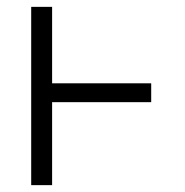

<svg xmlns="http://www.w3.org/2000/svg" viewBox="-20 -540 540 560"><path d="M71 0V-520H132V-297H421V-242H132V0Z"/></svg>

Font: Iosevka Curly Slab Light
Style: Regular
Weight: 300
Monospace: yes
Designer: Belleve Invis
Foundry: Belleve Invis
Version: Version 22.1.2; ttfautohint (v1.8.4)